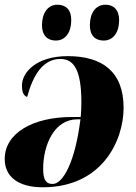

<svg xmlns="http://www.w3.org/2000/svg" viewBox="-24 -784 575 814"><path d="M416 -612C447 -612 481 -635 481 -700C481 -743 457 -764 423 -764C382 -764 357 -729 357 -677C357 -634 379 -612 416 -612ZM213 -612C244 -612 278 -635 278 -700C278 -743 255 -764 219 -764C179 -764 154 -729 154 -677C154 -634 177 -612 213 -612ZM263 -546C131 -546 69 -478 69 -421C69 -389 79 -377 91 -373C117 -468 159 -534 232 -534C288 -534 321 -490 321 -350C321 -341 320 -300 318 -288H281C116 -288 -4 -220 -4 -110C-4 -35 53 10 157 10C410 10 500 -189 500 -327C500 -480 410 -546 263 -546ZM303 -278H317C295 -100 244 -4 199 -4C171 -4 159 -22 159 -68C159 -171 207 -278 303 -278Z"/></svg>

Font: Noto Serif Display SemiCondensed Black
Style: Italic
Weight: 900
Width: 4
Italic angle: -12°
Designer: Monotype Design Team
Foundry: Monotype Imaging Inc.
Version: Version 2.009